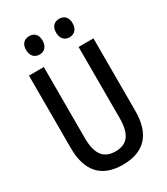

<svg xmlns="http://www.w3.org/2000/svg" viewBox="-223 -1011 975 1119"><g transform="rotate(-30 265.0 -451.5)"><path d="M365 -789C397 -789 421 -810 421 -852C421 -894 397 -913 365 -913C334 -913 310 -894 310 -852C310 -810 334 -789 365 -789ZM164 -789C195 -789 219 -810 219 -852C219 -894 195 -913 164 -913C132 -913 108 -894 108 -852C108 -810 132 -789 164 -789ZM264 10C412 10 482 -75 482 -225V-714H382V-237C382 -131 348 -79 265 -79C185 -79 148 -129 148 -236V-714H48V-227C48 -72 119 10 264 10Z"/></g></svg>

Font: Noto Sans Mono Condensed Medium
Style: Regular
Weight: 500
Width: 3
Designer: Monotype Design Team
Foundry: Monotype Imaging Inc.
Version: Version 2.014